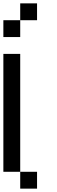

<svg xmlns="http://www.w3.org/2000/svg" viewBox="-20 -1120 340 1140"><path d="M0 -100V-800H100V-100ZM100 -1100H200V-1000H100ZM0 -900V-1000H100V-900ZM100 -100H200V0H100Z"/></svg>

Font: Galmuri9 Regular
Style: Regular
Weight: 400
Designer: Lee Minseo (quiple)
Version: Version 2.399;hotconv 1.1.1;makeotfexe 2.6.0 DEVELOPMENT